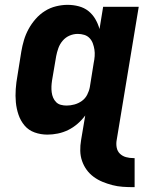

<svg xmlns="http://www.w3.org/2000/svg" viewBox="-20 -548 640 793"><path d="M531 225Q509 225 487 223.5Q465 222 444 216.5Q423 211 403.5 203Q384 195 367 182.5Q350 170 338 153.5Q326 137 319 117Q312 97 311.5 75Q311 53 315 30L332 -71Q318 -52 300 -36.5Q282 -21 261.5 -11Q241 -1 219 3.5Q197 8 176 8Q148 8 123 -1Q98 -10 81.5 -29.5Q65 -49 56.5 -74Q48 -99 45.5 -125.5Q43 -152 45 -180Q47 -208 52 -235L68 -335Q72 -359 79 -382.5Q86 -406 98 -428Q110 -450 127 -469.5Q144 -489 165.5 -502.5Q187 -516 211.5 -522Q236 -528 259 -528Q283 -528 305.5 -522Q328 -516 345 -502.5Q362 -489 373.5 -469.5Q385 -450 391 -428L406 -520H553L462 30Q459 46 462 61.5Q465 77 475.5 87Q486 97 500.5 101Q515 105 531 105H536V225ZM255 -112Q271 -112 287.5 -116.5Q304 -121 318 -131Q332 -141 340 -156.5Q348 -172 351 -188Q355 -213 359 -238Q363 -263 367 -288Q370 -302 371 -316Q372 -330 370 -343Q368 -356 363.5 -368.5Q359 -381 350 -390.5Q341 -400 328 -404Q315 -408 301 -408Q284 -408 267.5 -401Q251 -394 239 -380Q227 -366 221 -349Q215 -332 212 -316L195 -216Q193 -203 192.5 -191Q192 -179 193.5 -167Q195 -155 199.5 -144.5Q204 -134 212 -126Q220 -118 231.5 -115Q243 -112 255 -112Z"/></svg>

Font: Iosevka SS04 Heavy Extended
Style: Italic
Weight: 900
Width: 7
Italic angle: -9°
Monospace: yes
Designer: Belleve Invis
Foundry: Belleve Invis
Version: Version 19.0.0; ttfautohint (v1.8.4)